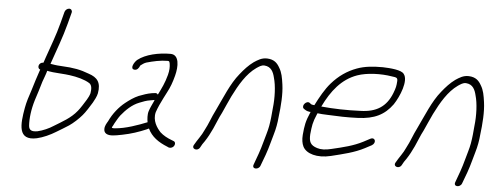

<svg xmlns="http://www.w3.org/2000/svg" viewBox="-50 -823 2662 1035"><g transform="rotate(5 1280.5 -305.5)"><path d="M196.9 -347C200.8 -346.3 204.2 -345.7 207.4 -345C221.7 -340.8 302.8 -337.4 319.5 -334C359.9 -328.6 401 -317.9 427.9 -301C442.9 -291.2 443.5 -270.6 439.7 -247C436.6 -235.1 428.9 -219.8 423.3 -211C415.8 -198.4 390.4 -158 380.5 -147C346.5 -104.5 301.5 -81.4 257.2 -54C234.8 -39 200.8 -24 173.7 -18C141.4 -11.9 127.6 -20 125.3 -43C122.5 -81.6 128.1 -131.3 144.2 -184L160.6 -235C165.6 -251.7 170.7 -268.7 175.9 -286C182.5 -305.1 191.7 -327.1 196.9 -347ZM284.8 -610 300.8 -671C303.6 -681.6 296.6 -691 286.1 -691C275.5 -691 264.6 -681.6 261.8 -671L245.8 -610C227.7 -540.6 206.4 -486.8 182.3 -417C177.6 -403 177.6 -403 172.9 -389C145.8 -389 139.4 -356 158.7 -350C158 -347.3 157 -344.7 155.6 -342C142.2 -301.4 135.2 -281.6 122.1 -237L105.7 -186C100.7 -169.3 96.8 -153 93.9 -137C77.9 -47.5 68.7 42.3 172.8 20C205.9 12.6 245 -5.5 273 -23C300 -39.4 313.8 -47.1 339.8 -64C361.4 -78.3 391.3 -105.9 408 -126C420.9 -139.9 446.6 -180.7 456.9 -198C464.5 -211.6 476.2 -232.9 479.5 -250C490.2 -310 467.9 -335.5 421 -351C375 -368.6 337.9 -375.8 272.3 -379C232.9 -381.1 232.9 -383.2 211.1 -386C237.7 -464.3 264.4 -532 284.8 -610Z M802 -271C798.2 -277 792.9 -279.3 785.8 -278L769.3 -276C744.1 -271.7 723.9 -264 699.8 -255C674.6 -244.4 650.5 -227 630.3 -211C598 -185.4 567.1 -147.4 547.5 -105C539.8 -92 530.6 -77.8 531 -61C530.4 -38 550.7 -27.7 581.1 -31C591.3 -31.7 607.7 -34.3 630.2 -39C676.9 -48.1 718.5 -62.3 757.7 -79L770.3 -85C790.3 -41.9 828.1 -15.6 877 4L885.9 8C890.9 9.3 896.2 8.8 901.8 6.5C919.6 -0.9 922.3 -24.8 908.6 -29L898.6 -33C874.4 -41.9 851.4 -54.1 834.3 -70C814.1 -91.6 787 -129.6 799.1 -176C808.7 -203.8 819.9 -227.8 833.8 -255C842 -271 842 -271 850.2 -287C866.3 -316.8 876.4 -344.9 885.8 -381C899.1 -431.5 899.8 -496 851 -496C786.7 -496 716.7 -480.7 675.4 -448C660.4 -436.1 637.7 -397.6 663.7 -394C678.7 -391.9 688.4 -404.8 693.5 -418L695.1 -420C704.8 -426.7 712.5 -433.9 725.8 -438C760.6 -447.7 799.4 -457 839.8 -457C848.6 -457 848.9 -452.3 851.1 -443C854 -425.4 853.4 -406.2 847.1 -382C835.3 -336.9 820.1 -307.7 802 -271ZM787.1 -241C785.8 -238.3 784.8 -235.7 784.1 -233C774.5 -211.8 767.6 -199.3 760.6 -178C754.6 -159.4 756.9 -133.7 759.9 -118C712.3 -99 646 -74.4 587.3 -70C581.2 -69.3 575.6 -69.7 570.6 -71C571.7 -75 571.7 -75 572.2 -77C575.6 -82.3 578.9 -88.7 582.2 -96C590.4 -109.9 599.3 -127 609.9 -141C635.7 -172.9 667.2 -203.9 706.4 -219C727.2 -227.2 742.7 -233.7 765.1 -237L781.9 -240C783.9 -240 785.6 -240.3 787.1 -241Z M1053.8 -7C1060.9 -20.8 1067.1 -30.9 1076.3 -43C1091.9 -66.7 1102.5 -87.2 1115.6 -115C1129.4 -144.2 1139.4 -173.7 1155.2 -203C1167 -227.9 1184.7 -270.2 1197.6 -296C1229.8 -360.4 1266.2 -423.4 1318.5 -460C1331.4 -468.1 1344 -478.7 1361.1 -477.5C1398.2 -474.8 1410.4 -446 1417.3 -417C1429.9 -374.1 1432.7 -309.3 1425.8 -251C1422.6 -215.5 1421.2 -192.3 1414.9 -156C1410 -127.8 1398.4 -93.1 1391 -65C1379.7 -21.9 1364.1 20.1 1349.5 59C1339.4 85.3 1377.3 86.8 1386.5 63C1402 23 1417.8 -18.4 1429.8 -64C1433.6 -78.7 1438 -94 1442.8 -110C1453 -143.7 1458.7 -177.4 1461 -206C1468.7 -267.7 1473.5 -332.1 1466.1 -384C1460.9 -420.8 1456.5 -447.7 1440.9 -473C1427.5 -496.9 1410.4 -515 1372.3 -516.5C1342.7 -517.6 1321.9 -503.3 1301.4 -490C1274.8 -470.8 1252.5 -446.3 1230.8 -419C1185.2 -363.7 1154.4 -283.9 1119.6 -212C1100.7 -175.3 1089.2 -138 1070 -103C1056.8 -72.3 1035.5 -47.3 1020 -19C1005.1 4.3 1040.9 16.6 1053.8 -7Z M1685.4 -284C1727.8 -371.4 1780.7 -438.7 1863.1 -468C1915.1 -486.5 1991.6 -488.8 2049.5 -479C2075.7 -475.8 2082.4 -474.7 2081.2 -455C2079.7 -430.7 2077.7 -419.7 2066.2 -390C2036.6 -314.7 1983.7 -281 1897.1 -279C1823.8 -275.7 1751.6 -277.5 1685.4 -284ZM1668.5 -246C1682.6 -244 1701.3 -242.7 1724.4 -242C1779.6 -239.2 1828.6 -237.4 1887.9 -240C1975.7 -243.6 2030 -270.1 2073.5 -330C2103.9 -375.4 2140.4 -463.8 2112.5 -498C2099.1 -518.2 2038.4 -522.8 1997.3 -524C1945.4 -524 1900.3 -520.3 1857.7 -504.5C1806.3 -485.5 1763.5 -455.7 1725 -412C1694.6 -377.3 1670.5 -333 1647.5 -288C1644.3 -288.7 1641.4 -289 1638.7 -289C1629.9 -290.3 1627.4 -293 1622.8 -297C1605.8 -312 1576.7 -280.7 1591.4 -265C1600.8 -258 1609.3 -251.8 1625.5 -250H1630.5C1606.9 -195.9 1603.8 -173.8 1599.2 -123C1597.3 -97.7 1600.4 -76.7 1608.7 -60C1627.1 -23.7 1686.1 -5.1 1760 -23C1826.5 -39.5 1884.9 -52.6 1939.2 -81L1975.2 -100C2000 -114.9 1989.9 -146.8 1964.1 -134L1928.1 -115C1876.7 -88.4 1823.1 -75.8 1760 -61C1728.6 -53 1702.7 -52.3 1682.5 -59C1645.4 -70.6 1636.8 -89.2 1639.1 -130C1644.2 -176.7 1645.2 -193 1666.4 -242C1666.6 -242.7 1667.3 -244 1668.5 -246Z M2144.8 -7C2151.9 -20.8 2158.1 -30.9 2167.3 -43C2182.9 -66.7 2193.5 -87.2 2206.6 -115C2220.4 -144.2 2230.4 -173.7 2246.2 -203C2258 -227.9 2275.7 -270.2 2288.6 -296C2320.8 -360.4 2357.2 -423.4 2409.5 -460C2422.4 -468.1 2435 -478.7 2452.1 -477.5C2489.2 -474.8 2501.4 -446 2508.3 -417C2520.9 -374.1 2523.7 -309.3 2516.8 -251C2513.6 -215.5 2512.2 -192.3 2505.9 -156C2501 -127.8 2489.4 -93.1 2482 -65C2470.7 -21.9 2455.1 20.1 2440.5 59C2430.4 85.3 2468.3 86.8 2477.5 63C2493 23 2508.8 -18.4 2520.8 -64C2524.6 -78.7 2529 -94 2533.8 -110C2544 -143.7 2549.7 -177.4 2552 -206C2559.7 -267.7 2564.5 -332.1 2557.1 -384C2551.9 -420.8 2547.5 -447.7 2531.9 -473C2518.5 -496.9 2501.4 -515 2463.3 -516.5C2433.7 -517.6 2412.9 -503.3 2392.4 -490C2365.8 -470.8 2343.5 -446.3 2321.8 -419C2276.2 -363.7 2245.4 -283.9 2210.6 -212C2191.7 -175.3 2180.2 -138 2161 -103C2147.8 -72.3 2126.5 -47.3 2111 -19C2096.1 4.3 2131.9 16.6 2144.8 -7Z"/></g></svg>

Font: Just Breathe
Style: Obl5
Weight: 400
Foundry: Cannot Into Space Fonts
Version: Version 0.72